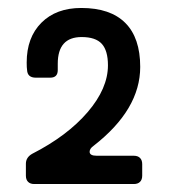

<svg xmlns="http://www.w3.org/2000/svg" viewBox="-20 -746 425 482"><path d="M205 -365Q205 -355 223 -355H316Q326 -355 331.5 -349.5Q337 -344 337 -334V-305Q337 -295 331.5 -289.5Q326 -284 316 -284H66Q56 -284 50.5 -289.5Q45 -295 45 -305V-335Q45 -351 61 -360Q149 -405 200 -464.5Q251 -524 251 -582Q251 -619 235.5 -636Q220 -653 185 -653Q125 -653 125 -586V-573V-570Q125 -551 106 -551H70Q49 -551 48 -570Q47 -576 47 -589Q47 -652 84 -689Q121 -726 184 -726Q257 -726 294.5 -688.5Q332 -651 332 -578Q332 -471 215 -380Q205 -373 205 -365Z"/></svg>

Font: Shippori Antique B1
Style: Regular
Weight: 400
Designer: FONTDASU
Foundry: FONTDASU / Google Inc. / but / Adobe
Version: Version 2.001